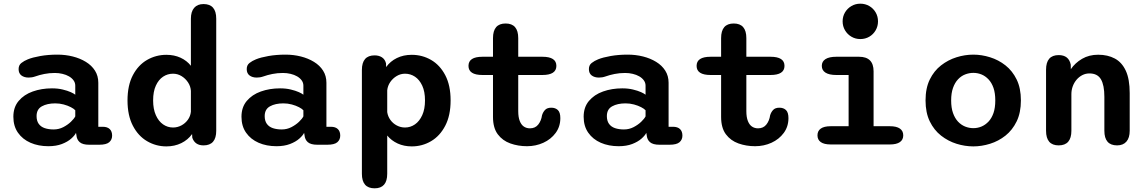

<svg xmlns="http://www.w3.org/2000/svg" viewBox="-20 -784 6230 1042"><path d="M464 1.5Q428.5 1.5 412.5 -12.5Q396.5 -26.5 394.5 -51.5L392.5 -63Q385.5 -48.5 366.2 -31.5Q347 -14.5 316 -2.5Q285 9.5 242.5 9.5Q188.5 9.5 145.5 -9.2Q102.5 -28 77.5 -63.8Q52.5 -99.5 52.5 -150.5Q52.5 -202 81.2 -236.2Q110 -270.5 157.8 -287.5Q205.5 -304.5 262 -304.5Q294 -304.5 320 -298.2Q346 -292 363.8 -284Q381.5 -276 388.5 -270V-319Q388.5 -335 379.2 -347.8Q370 -360.5 354.5 -369.5Q339 -378.5 319 -383.2Q299 -388 277.5 -388Q247.5 -388 220.2 -382.5Q193 -377 172.5 -369.5Q162.5 -366 153.5 -364.5Q144.5 -363 135.5 -363Q111.5 -363 96.2 -374.5Q81 -386 81 -409Q81 -430.5 96 -442.2Q111 -454 131 -462Q156.5 -472.5 199 -480Q241.5 -487.5 291.5 -487.5Q335 -487.5 374.8 -477.5Q414.5 -467.5 446 -448.2Q477.5 -429 495.5 -400.5Q513.5 -372 513.5 -335V-96H537.5Q562.5 -96 575.5 -83.5Q588.5 -71 588.5 -48Q588.5 -26 572.8 -12.2Q557 1.5 518 1.5ZM388.5 -185.5Q381.5 -193.5 364.8 -202.2Q348 -211 325.8 -217Q303.5 -223 280 -223Q236 -223 207.2 -207Q178.5 -191 178.5 -154Q178.5 -128 190.2 -111.8Q202 -95.5 223 -88.5Q244 -81.5 271 -81.5Q299.5 -81.5 323.5 -94Q347.5 -106.5 364.8 -123Q382 -139.5 388.5 -152.5Z M1084.5 5Q1038 5 1023.5 -36.5L1022.5 -56.5Q1000 -25 963.8 -7.2Q927.5 10.5 883 10.5Q826.5 10.5 778.2 -17.8Q730 -46 701 -101.8Q672 -157.5 672 -239Q672 -320.5 701 -375.8Q730 -431 778.2 -458.8Q826.5 -486.5 883 -486.5Q925.5 -486.5 959.8 -470.8Q994 -455 1016 -427V-682.5Q1016 -721 1033.8 -741.5Q1051.5 -762 1084.5 -762Q1153.5 -762 1153.5 -682.5V-74.5Q1153.5 5 1084.5 5ZM1016 -177.5V-291Q1014.5 -315.5 1000.5 -336.8Q986.5 -358 965.2 -371Q944 -384 919 -384Q889.5 -384 865 -367.8Q840.5 -351.5 825.8 -319.2Q811 -287 811 -239Q811 -192 825.8 -159Q840.5 -126 865 -109Q889.5 -92 919 -92Q943 -92 964.2 -103.2Q985.5 -114.5 999.5 -134Q1013.5 -153.5 1016 -177.5Z M1702 1.5Q1666.5 1.5 1650.5 -12.5Q1634.5 -26.5 1632.5 -51.5L1630.5 -63Q1623.5 -48.5 1604.2 -31.5Q1585 -14.5 1554 -2.5Q1523 9.5 1480.5 9.5Q1426.5 9.5 1383.5 -9.2Q1340.5 -28 1315.5 -63.8Q1290.5 -99.5 1290.5 -150.5Q1290.5 -202 1319.2 -236.2Q1348 -270.5 1395.8 -287.5Q1443.5 -304.5 1500 -304.5Q1532 -304.5 1558 -298.2Q1584 -292 1601.8 -284Q1619.5 -276 1626.5 -270V-319Q1626.5 -335 1617.2 -347.8Q1608 -360.5 1592.5 -369.5Q1577 -378.5 1557 -383.2Q1537 -388 1515.5 -388Q1485.5 -388 1458.2 -382.5Q1431 -377 1410.5 -369.5Q1400.5 -366 1391.5 -364.5Q1382.5 -363 1373.5 -363Q1349.5 -363 1334.2 -374.5Q1319 -386 1319 -409Q1319 -430.5 1334 -442.2Q1349 -454 1369 -462Q1394.5 -472.5 1437 -480Q1479.5 -487.5 1529.5 -487.5Q1573 -487.5 1612.8 -477.5Q1652.5 -467.5 1684 -448.2Q1715.5 -429 1733.5 -400.5Q1751.5 -372 1751.5 -335V-96H1775.5Q1800.5 -96 1813.5 -83.5Q1826.5 -71 1826.5 -48Q1826.5 -26 1810.8 -12.2Q1795 1.5 1756 1.5ZM1626.5 -185.5Q1619.5 -193.5 1602.8 -202.2Q1586 -211 1563.8 -217Q1541.5 -223 1518 -223Q1474 -223 1445.2 -207Q1416.5 -191 1416.5 -154Q1416.5 -128 1428.2 -111.8Q1440 -95.5 1461 -88.5Q1482 -81.5 1509 -81.5Q1537.5 -81.5 1561.5 -94Q1585.5 -106.5 1602.8 -123Q1620 -139.5 1626.5 -152.5Z M1944 -404Q1944 -483.5 2013 -483.5Q2036.5 -483.5 2053 -472.8Q2069.5 -462 2075 -440L2075.5 -420Q2098 -451.5 2133.8 -469Q2169.5 -486.5 2214.5 -486.5Q2271.5 -486.5 2319.5 -458.8Q2367.5 -431 2396.5 -375.8Q2425.5 -320.5 2425.5 -239Q2425.5 -157.5 2396.5 -101.8Q2367.5 -46 2319.5 -17.8Q2271.5 10.5 2214.5 10.5Q2172.5 10.5 2138.2 -5.2Q2104 -21 2081.5 -48.5V159Q2081.5 238 2013 238Q1944 238 1944 159ZM2081.5 -175.5Q2085 -152 2098.8 -133Q2112.5 -114 2133.5 -103Q2154.5 -92 2178 -92Q2207.5 -92 2232 -109Q2256.5 -126 2271.5 -159Q2286.5 -192 2286.5 -239Q2286.5 -287 2271.5 -319.2Q2256.5 -351.5 2232 -367.8Q2207.5 -384 2178 -384Q2154 -384 2133 -371.5Q2112 -359 2098 -338.8Q2084 -318.5 2081.5 -294Z M2598.5 -377Q2522.5 -377 2522.5 -426.5Q2522.5 -476 2598.5 -476H2655.5V-577Q2655.5 -656.5 2724 -656.5Q2792.5 -656.5 2792.5 -577V-476H2923.5Q2999.5 -476 2999.5 -426.5Q2999.5 -377 2923.5 -377H2792.5V-181Q2792.5 -148 2800.8 -127.2Q2809 -106.5 2823.2 -97Q2837.5 -87.5 2856 -87.5Q2885 -87.5 2901.2 -108.2Q2917.5 -129 2921.5 -158Q2926.5 -175 2937.8 -187.2Q2949 -199.5 2972 -199.5Q2994 -199.5 3007.5 -186.8Q3021 -174 3021 -143Q3021 -97 2995.5 -62.5Q2970 -28 2928.8 -9.2Q2887.5 9.5 2840 9.5Q2792 9.5 2749.8 -5.5Q2707.5 -20.5 2681.5 -55.2Q2655.5 -90 2655.5 -149.5V-377Z M3559 1.5Q3523.5 1.5 3507.5 -12.5Q3491.5 -26.5 3489.5 -51.5L3487.5 -63Q3480.5 -48.5 3461.2 -31.5Q3442 -14.5 3411 -2.5Q3380 9.5 3337.5 9.5Q3283.5 9.5 3240.5 -9.2Q3197.5 -28 3172.5 -63.8Q3147.5 -99.5 3147.5 -150.5Q3147.5 -202 3176.2 -236.2Q3205 -270.5 3252.8 -287.5Q3300.5 -304.5 3357 -304.5Q3389 -304.5 3415 -298.2Q3441 -292 3458.8 -284Q3476.5 -276 3483.5 -270V-319Q3483.5 -335 3474.2 -347.8Q3465 -360.5 3449.5 -369.5Q3434 -378.5 3414 -383.2Q3394 -388 3372.5 -388Q3342.5 -388 3315.2 -382.5Q3288 -377 3267.5 -369.5Q3257.5 -366 3248.5 -364.5Q3239.5 -363 3230.5 -363Q3206.5 -363 3191.2 -374.5Q3176 -386 3176 -409Q3176 -430.5 3191 -442.2Q3206 -454 3226 -462Q3251.5 -472.5 3294 -480Q3336.5 -487.5 3386.5 -487.5Q3430 -487.5 3469.8 -477.5Q3509.5 -467.5 3541 -448.2Q3572.5 -429 3590.5 -400.5Q3608.5 -372 3608.5 -335V-96H3632.5Q3657.5 -96 3670.5 -83.5Q3683.5 -71 3683.5 -48Q3683.5 -26 3667.8 -12.2Q3652 1.5 3613 1.5ZM3483.5 -185.5Q3476.5 -193.5 3459.8 -202.2Q3443 -211 3420.8 -217Q3398.5 -223 3375 -223Q3331 -223 3302.2 -207Q3273.5 -191 3273.5 -154Q3273.5 -128 3285.2 -111.8Q3297 -95.5 3318 -88.5Q3339 -81.5 3366 -81.5Q3394.5 -81.5 3418.5 -94Q3442.5 -106.5 3459.8 -123Q3477 -139.5 3483.5 -152.5Z M3836.5 -377Q3760.5 -377 3760.5 -426.5Q3760.5 -476 3836.5 -476H3893.5V-577Q3893.5 -656.5 3962 -656.5Q4030.5 -656.5 4030.5 -577V-476H4161.5Q4237.5 -476 4237.5 -426.5Q4237.5 -377 4161.5 -377H4030.5V-181Q4030.5 -148 4038.8 -127.2Q4047 -106.5 4061.2 -97Q4075.5 -87.5 4094 -87.5Q4123 -87.5 4139.2 -108.2Q4155.5 -129 4159.5 -158Q4164.5 -175 4175.8 -187.2Q4187 -199.5 4210 -199.5Q4232 -199.5 4245.5 -186.8Q4259 -174 4259 -143Q4259 -97 4233.5 -62.5Q4208 -28 4166.8 -9.2Q4125.5 9.5 4078 9.5Q4030 9.5 3987.8 -5.5Q3945.5 -20.5 3919.5 -55.2Q3893.5 -90 3893.5 -149.5V-377Z M4488.5 -99H4585.5V-377H4519Q4480 -377 4460 -389.8Q4440 -402.5 4440 -426.5Q4440 -450.5 4460 -463.2Q4480 -476 4519 -476H4642Q4721 -476 4721 -397V-99H4809.5Q4845.5 -99 4863.8 -86.2Q4882 -73.5 4882 -49.5Q4882 -25.5 4863.8 -12.8Q4845.5 0 4809.5 0H4488.5Q4452.5 0 4434.5 -12.8Q4416.5 -25.5 4416.5 -49.5Q4416.5 -73.5 4434.5 -86.2Q4452.5 -99 4488.5 -99ZM4553 -668Q4553 -695 4566 -716.8Q4579 -738.5 4600.8 -751.2Q4622.5 -764 4649 -764Q4676 -764 4697.8 -751.2Q4719.5 -738.5 4732.2 -716.8Q4745 -695 4745 -668Q4745 -641.5 4732.2 -619.5Q4719.5 -597.5 4697.8 -584.8Q4676 -572 4649 -572Q4622.5 -572 4600.8 -584.8Q4579 -597.5 4566 -619.5Q4553 -641.5 4553 -668Z M5262.5 10.5Q5216.5 10.5 5171 -3.8Q5125.5 -18 5087.2 -48Q5049 -78 5026 -125.2Q5003 -172.5 5003 -239Q5003 -305.5 5026 -352.5Q5049 -399.5 5087.2 -429.2Q5125.5 -459 5171 -473.2Q5216.5 -487.5 5262.5 -487.5Q5307.5 -487.5 5353.2 -473.2Q5399 -459 5436.8 -429.2Q5474.5 -399.5 5497.5 -352.5Q5520.5 -305.5 5520.5 -239Q5520.5 -172.5 5497.5 -125.2Q5474.5 -78 5436.8 -48Q5399 -18 5353.2 -3.8Q5307.5 10.5 5262.5 10.5ZM5262.5 -88.5Q5285.5 -88.5 5306.5 -97.2Q5327.5 -106 5344.8 -124.2Q5362 -142.5 5371.8 -170.8Q5381.5 -199 5381.5 -239Q5381.5 -278.5 5371.8 -306.8Q5362 -335 5344.8 -353.2Q5327.5 -371.5 5306.5 -380Q5285.5 -388.5 5262.5 -388.5Q5239.5 -388.5 5217.8 -380Q5196 -371.5 5179 -353.2Q5162 -335 5152 -306.8Q5142 -278.5 5142 -239Q5142 -199 5152 -170.8Q5162 -142.5 5179 -124.2Q5196 -106 5217.8 -97.2Q5239.5 -88.5 5262.5 -88.5Z M6042.5 5Q5973.5 5 5973.5 -74.5V-258.5Q5973.5 -322 5954.8 -353.8Q5936 -385.5 5892.5 -385.5Q5872 -385.5 5854.2 -376.5Q5836.5 -367.5 5823 -351.8Q5809.5 -336 5802 -315.8Q5794.5 -295.5 5794.5 -273V-74.5Q5794.5 5 5725.5 5Q5657 5 5657 -74.5V-405.5Q5657 -485 5725.5 -485Q5780.5 -485 5791 -433L5791.5 -408.5Q5814.5 -442.5 5852.5 -464.8Q5890.5 -487 5940 -487Q5991.5 -487 6030 -466.5Q6068.5 -446 6089.8 -400.2Q6111 -354.5 6111 -278.5V-74.5Q6111 -36 6093.2 -15.5Q6075.5 5 6042.5 5Z"/></svg>

Font: Sono Monospace SemiBold
Style: Regular
Weight: 600
Designer: Tyler Finck
Foundry: Tyler Finck
Version: Version 2.112